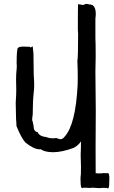

<svg xmlns="http://www.w3.org/2000/svg" viewBox="-20 -791 604 1020"><path d="M552.2 210Q550.3 210 547.4 207.5L524.4 207L508.3 208.5L471.2 206.1Q464.4 206.1 457.5 207.5Q444.3 207.5 439.9 206.5H421.4Q418.9 208.5 417 208.5Q408.2 208.5 408.2 173.8L407.7 159.2L408.2 147.5Q409.2 134.3 409.7 134.3L410.2 94.7Q410.2 66.9 408.7 39.1V25.4Q408.7 6.8 409.7 -1.5Q410.2 -18.1 410.2 -39.6Q396 -19 372.6 -5.9Q309.1 17.6 262.7 17.6Q218.3 17.6 196.8 2L191.9 2.4Q160.2 2.4 114.7 -34.2Q93.3 -57.6 67.4 -121.6Q67.4 -136.7 65.4 -158.7L63.5 -244.1Q63.5 -251 65.9 -289.1L66.4 -316.9L65.4 -368.2Q65.4 -398.9 68.4 -424.3Q69.3 -431.6 69.3 -439Q69.3 -446.8 68.4 -454.1Q68.4 -531.7 75.7 -537.1Q83 -542.5 92.8 -543Q102.5 -543.5 108.9 -543.5Q115.2 -543.5 118.9 -543Q122.6 -542.5 127.4 -542.5Q132.3 -542.5 135.7 -543Q138.2 -543 142.1 -538.6Q145.5 -540 148.2 -542Q150.9 -543.9 153.8 -544.9Q157.7 -511.7 157.7 -506.8L159.2 -393.1Q161.6 -361.3 161.6 -338.9Q161.6 -318.8 159.7 -305.2Q153.8 -252.4 153.8 -182.1Q150.9 -165 150.9 -156.2Q150.9 -148.4 153.3 -146.5Q155.8 -131.3 158.2 -123Q158.2 -91.8 180.2 -88.9Q188.5 -66.9 226.6 -62.5Q242.7 -56.2 261.7 -56.2Q270.5 -56.2 279.8 -57.6Q295.9 -51.3 301.3 -51.3Q313 -51.3 322.8 -64.5Q382.3 -128.4 392.6 -343.8Q393.1 -360.4 393.1 -379.4Q393.1 -418.5 391.1 -467.8Q395 -484.9 395 -610.8Q395 -621.1 393.6 -633.8Q393.6 -754.9 394.5 -761.2L395 -769L422.9 -764.2Q424.3 -766.1 426.3 -766.1L428.2 -767.1Q434.1 -770.5 439.9 -770.5L454.1 -767.6Q463.9 -767.6 470.7 -763.7H473.1L473.6 -761.7Q488.8 -751 488.8 -717.3Q488.8 -706.1 486.8 -692.4V-589.4Q488.3 -564 488.3 -488.8Q486.8 -450.7 486.8 -411.6L488.8 -202.1L487.8 -1.5L488.3 128.9L503.4 130.4Q512.2 130.4 524.4 129.4Q526.4 128.4 529.3 128.4H531.7Q536.6 129.4 541.5 129.4L553.7 128.4Q561 130.4 561 155.8L560.1 187.5Q560.1 210 552.2 210Z"/></svg>

Font: Kurland
Style: Regular
Weight: 400
Designer: GGBot
Version: 0.22